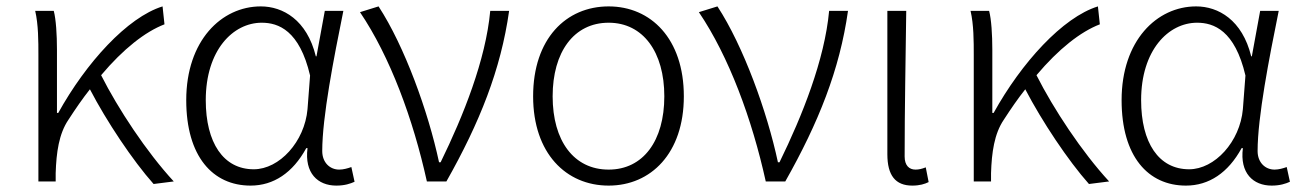

<svg xmlns="http://www.w3.org/2000/svg" viewBox="-20 -567 4071 600"><path d="M523 0C438 -92 349 -227 296 -332C365 -414 434 -468 494 -491L488 -547C378 -513 249 -371 162 -214H158V-412C158 -458 155 -507 148 -533H90C100 -490 100 -438 100 -395V0H154V-26C156 -90 164 -149 194 -193C216 -227 238 -259 261 -288C313 -188 395 -65 460 8Z M763 13C835 13 895 -27 937 -104H941C931 -26 973 13 1031 13C1057 13 1075 7 1088 1L1078 -45C1067 -41 1053 -37 1040 -37C1011 -37 987 -59 987 -95C987 -201 1023 -385 1053 -533H995L969 -391H967C939 -505 864 -547 795 -547C672 -547 562 -440 562 -254C562 -78 645 13 763 13ZM773 -38C678 -38 623 -121 623 -254C623 -410 708 -496 798 -496C850 -496 916 -472 949 -331L941 -226C932 -124 853 -38 773 -38Z M1314 0H1375C1479 -184 1545 -349 1571 -533H1512C1498 -380 1428 -205 1357 -60H1352C1318 -219 1244 -423 1163 -547L1105 -529C1199 -390 1271 -195 1314 0Z M1882 13C2014 13 2117 -88 2117 -266C2117 -446 2014 -547 1882 -547C1749 -547 1646 -446 1646 -266C1646 -88 1749 13 1882 13ZM1882 -37C1773 -37 1707 -127 1707 -266C1707 -404 1773 -496 1882 -496C1990 -496 2056 -404 2056 -266C2056 -127 1990 -37 1882 -37Z M2373 0H2434C2538 -184 2604 -349 2630 -533H2571C2557 -380 2487 -205 2416 -60H2411C2377 -219 2303 -423 2222 -547L2164 -529C2258 -390 2330 -195 2373 0Z M2831 13C2854 13 2870 8 2882 2L2873 -44C2860 -39 2851 -37 2841 -37C2821 -37 2807 -50 2807 -78C2807 -225 2810 -379 2812 -533H2753V-85C2753 -19 2778 13 2831 13Z M3446 0C3361 -92 3272 -227 3219 -332C3288 -414 3357 -468 3417 -491L3411 -547C3301 -513 3172 -371 3085 -214H3081V-412C3081 -458 3078 -507 3071 -533H3013C3023 -490 3023 -438 3023 -395V0H3077V-26C3079 -90 3087 -149 3117 -193C3139 -227 3161 -259 3184 -288C3236 -188 3318 -65 3383 8Z M3686 13C3758 13 3818 -27 3860 -104H3864C3854 -26 3896 13 3954 13C3980 13 3998 7 4011 1L4001 -45C3990 -41 3976 -37 3963 -37C3934 -37 3910 -59 3910 -95C3910 -201 3946 -385 3976 -533H3918L3892 -391H3890C3862 -505 3787 -547 3718 -547C3595 -547 3485 -440 3485 -254C3485 -78 3568 13 3686 13ZM3696 -38C3601 -38 3546 -121 3546 -254C3546 -410 3631 -496 3721 -496C3773 -496 3839 -472 3872 -331L3864 -226C3855 -124 3776 -38 3696 -38Z"/></svg>

Font: Source Han Sans SC Light
Style: Regular
Weight: 300
Designer: Ryoko NISHIZUKA (kana & ideographs); Paul D. Hunt (Latin, Greek & Cyrillic); Wenlong ZHANG (bopomofo); Sandoll Communica
Foundry: Adobe Systems Incorporated
Version: Version 1.004;PS 1.004;hotconv 1.0.82;makeotf.lib2.5.63406